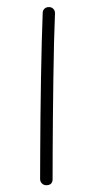

<svg xmlns="http://www.w3.org/2000/svg" viewBox="-20 -512 272 549"><path d="M120.6 -491.7Q127.9 -491.7 132.8 -486.3Q137.7 -481 137.2 -473.1Q135.7 -439 134.5 -390.6Q133.3 -342.3 132.6 -287.4Q131.8 -232.4 131.3 -178Q130.9 -123.5 130.6 -77.1Q130.4 -30.8 130.4 0Q130.4 17.6 112.3 17.6Q105 17.6 99.9 12.5Q94.7 7.3 94.7 0Q94.7 -30.8 95 -77.1Q95.2 -123.5 95.7 -178Q96.2 -232.4 97.2 -287.6Q98.1 -342.8 99.4 -391.6Q100.6 -440.4 102.1 -475.1Q102.1 -482.4 107.4 -487.3Q112.8 -492.2 120.6 -491.7Z"/></svg>

Font: Mikhak-DS1-FD ExtraLight
Style: Regular
Weight: 200
Designer: Amin Abedi
Version: Version 3.2